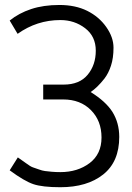

<svg xmlns="http://www.w3.org/2000/svg" viewBox="-20 -762 540 783"><path d="M19.5 -67.4 52.7 -120.1Q52.7 -120.1 85 -97.2Q104.5 -82.5 114.7 -79.3Q125 -76.2 138.7 -71Q152.3 -65.9 163.6 -64.5Q163.6 -64.5 191.4 -61.5Q208 -60.1 226.1 -60.1Q296.4 -60.1 345.2 -96.7Q394 -133.3 394 -201.4Q394 -269.5 350.8 -313Q307.6 -356.4 237.8 -356.4H156.2V-417H239.7Q304.2 -417 337.4 -457Q370.6 -497.1 370.6 -555.4Q370.6 -613.8 327.1 -647Q283.7 -680.2 226.1 -680.2Q130.4 -680.2 51.8 -624L19.5 -678.2Q57.1 -708.5 107.2 -725.1Q157.2 -741.7 222.4 -741.7Q287.6 -741.7 335.7 -717.8Q383.8 -693.8 413.3 -651.9Q442.9 -609.9 442.9 -567.6Q442.9 -525.4 432.6 -494.1Q422.4 -462.9 405.8 -441.4Q376.5 -404.3 349.6 -386.7Q411.1 -348.6 438.5 -305.7Q466.3 -260.7 466.3 -203.6Q466.3 -102.5 400.9 -50.5Q335.4 1.5 226.1 1.5Q152.8 1.5 116 -11Q79.1 -23.4 19.5 -67.4Z"/></svg>

Font: News Cycle
Style: Regular
Weight: 500
Version: Version 0.5.2